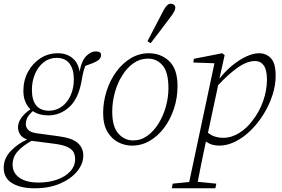

<svg xmlns="http://www.w3.org/2000/svg" viewBox="-39 -772 1521 1035"><path d="M227 -175Q265 -176 295 -198Q325 -220 342 -258.5Q359 -297 359 -345Q359 -398 336 -429Q313 -460 266 -460Q226 -460 196 -436Q166 -412 149.5 -373Q133 -334 133 -288Q133 -175 227 -175ZM87 -282Q87 -339 112 -385Q137 -431 179 -458Q221 -485 273 -485Q320 -485 351.5 -459Q383 -433 390 -386Q401 -446 426.5 -470.5Q452 -495 477 -495Q490 -495 500 -490Q506 -484 506 -476Q506 -456 485 -443.5Q464 -431 421 -417Q415 -402 410.5 -384.5Q406 -367 402 -343Q386 -243 336 -196.5Q286 -150 221 -150Q172 -150 138 -173Q113 -150 106.5 -134Q100 -118 100 -104Q100 -86 112.5 -72.5Q125 -59 156 -54L274 -38Q351 -28 380.5 -1Q410 26 410 66Q410 111 377 151.5Q344 192 285 217.5Q226 243 148 243Q72 243 26.5 215.5Q-19 188 -19 132Q-19 82 18.5 42.5Q56 3 107 -20Q78 -31 68 -49.5Q58 -68 58 -85Q58 -136 125 -183Q107 -200 97 -225Q87 -250 87 -282ZM29 116Q29 160 65.5 186Q102 212 169 212Q225 212 269.5 196Q314 180 340 151.5Q366 123 366 86Q366 64 357 47.5Q348 31 322.5 19.5Q297 8 247 2L138 -12Q137 -12 135 -12.5Q133 -13 131 -13Q82 15 55.5 45Q29 75 29 116Z M673 13Q634 13 598.5 -5Q563 -23 540 -62Q517 -101 517 -162Q517 -223 535.5 -281Q554 -339 587.5 -385Q621 -431 666 -458Q711 -485 763 -485Q828 -485 873 -442.5Q918 -400 918 -308Q918 -245 899 -187Q880 -129 846.5 -84Q813 -39 768.5 -13Q724 13 673 13ZM679 -15Q721 -15 755.5 -40Q790 -65 815.5 -106Q841 -147 855 -197Q869 -247 869 -297Q869 -382 838 -419Q807 -456 758 -456Q716 -456 681 -431.5Q646 -407 620 -365.5Q594 -324 580 -273Q566 -222 566 -170Q566 -89 599 -52Q632 -15 679 -15ZM756 -550Q776 -590 800 -634.5Q824 -679 841 -713Q861 -752 880 -752Q890 -752 898 -747Q906 -742 906 -730Q906 -714 883 -684Q861 -654 830.5 -614Q800 -574 773 -539Z M887 243 892 218 981 209 1117 -431 1003 -435 1006 -455 1159 -485 1172 -475 1144 -348Q1176 -389 1213.5 -419.5Q1251 -450 1288.5 -467.5Q1326 -485 1357 -485Q1396 -485 1421.5 -458Q1447 -431 1447 -364Q1447 -312 1429.5 -258.5Q1412 -205 1382 -156.5Q1352 -108 1313 -69.5Q1274 -31 1230 -9Q1186 13 1142 13Q1123 13 1105.5 8Q1088 3 1071 -9Q1055 65 1045 115.5Q1035 166 1027 208L1127 218L1122 243ZM1336 -443Q1293 -443 1243 -408Q1193 -373 1137 -313L1082 -56Q1102 -41 1122 -35Q1142 -29 1163 -29Q1208 -29 1249.5 -54.5Q1291 -80 1322 -122Q1359 -169 1379.5 -227Q1400 -285 1400 -343Q1400 -395 1383 -419Q1366 -443 1336 -443Z"/></svg>

Font: Source Serif Pro Light
Style: Italic
Weight: 300
Italic angle: -12°
Designer: Frank Grießhammer
Foundry: Adobe Systems Incorporated
Version: Version 3.001;hotconv 1.0.111;makeotfexe 2.5.65597